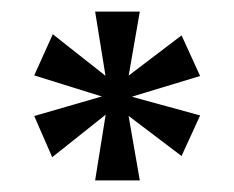

<svg xmlns="http://www.w3.org/2000/svg" viewBox="-20 -582 404 331"><path d="M190 -420 325 -383 293 -313 165 -410 193 -432 221 -271H144L170 -433L197 -412L70 -311L39 -382L174 -421V-410L39 -452L71 -523L199 -422L170 -401L144 -562H221L193 -401L164 -423L293 -521L325 -451L190 -410Z"/></svg>

Font: Lisu Bosa Medium
Style: Regular
Weight: 500
Designer: David Morse, Annie Olsen, Victor Gaultney, Frank Grießhammer (Latin)
Foundry: SIL International
Version: Version 2.000